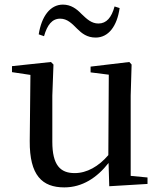

<svg xmlns="http://www.w3.org/2000/svg" viewBox="-20 -798 700 833"><path d="M148 -649 171 -641C185 -690 206 -717 241 -717C272 -717 292 -696 315 -673C335 -653 358 -635 395 -635C451 -635 488 -685 499 -763L477 -770C464 -722 442 -696 407 -696C377 -696 357 -715 333 -738C313 -759 288 -778 253 -778C197 -778 160 -726 148 -649ZM454 10 620 0V-28L547 -35V-383L551 -518L541 -529L373 -509V-484L452 -474L450 -125C408 -76 357 -47 304 -47C242 -47 207 -81 207 -183V-383L212 -518L201 -529L32 -511V-485L112 -473L109 -186C108 -37 163 15 259 15C337 15 401 -27 451 -91Z"/></svg>

Font: Source Han Serif SC Medium
Style: Regular
Weight: 500
Designer: Ryoko NISHIZUKA 西塚涼子 (kana & ideographs); Frank Grießhammer (Latin, Greek & Cyrillic); Wenlong ZHANG 张文龙 (bopomofo); San
Foundry: Adobe
Version: Version 2.003;hotconv 1.1.1;makeotfexe 2.6.0